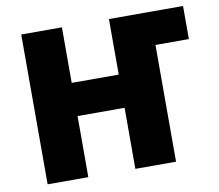

<svg xmlns="http://www.w3.org/2000/svg" viewBox="-79 -808 1030 901"><g transform="rotate(-10 436.5 -357.0)"><path d="M689 0H495.1V-291H271V0H77.1V-713.9H271V-449.2H495.1V-713.9H848.1V-556.2H689Z"/></g></svg>

Font: Open Sans ExtBd
Style: Bold
Weight: 800
Foundry: Ascender Corporation
Version: Version 1.10